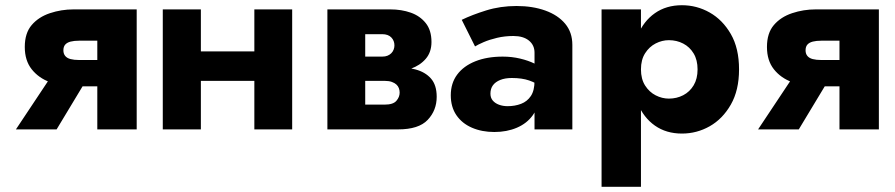

<svg xmlns="http://www.w3.org/2000/svg" viewBox="-20 -496 3430 736"><path d="M197 0 323 -209H180L41 0ZM504 0V-460H353V0ZM405 -266H283Q264 -266 250.5 -269.5Q237 -273 230 -281.5Q223 -290 223 -303Q223 -317 230 -325Q237 -333 250.5 -336.5Q264 -340 283 -340H405V-460H262Q215 -460 171.5 -445.5Q128 -431 101.5 -400Q75 -369 75 -316Q75 -264 101.5 -230.5Q128 -197 171.5 -181Q215 -165 262 -165H405Z M651 -186H1023V-299H651ZM955 -460V0H1100V-460ZM604 -460V0H750V-460Z M1322 -240V-186H1455Q1471 -186 1482 -182Q1493 -178 1499.5 -172Q1506 -166 1509 -158Q1512 -150 1512 -141Q1512 -124 1499.5 -109.5Q1487 -95 1455 -95H1322V0H1506Q1585 0 1619.5 -36.5Q1654 -73 1654 -125Q1654 -170 1632 -195Q1610 -220 1572 -230Q1534 -240 1486 -240ZM1322 -220H1476Q1519 -220 1554.5 -232.5Q1590 -245 1612 -270.5Q1634 -296 1634 -335Q1634 -380 1612 -407.5Q1590 -435 1554.5 -447.5Q1519 -460 1476 -460H1322V-365H1445Q1468 -365 1480 -352.5Q1492 -340 1492 -322Q1492 -314 1489 -306Q1486 -298 1480 -292Q1474 -286 1465.5 -282.5Q1457 -279 1445 -279H1322ZM1235 -460V0H1380V-460Z M1860 -137Q1860 -156 1869.5 -169Q1879 -182 1897.5 -189.5Q1916 -197 1942 -197Q1981 -197 2008.5 -187.5Q2036 -178 2062 -159V-230Q2052 -241 2028.5 -252.5Q2005 -264 1973.5 -271.5Q1942 -279 1907 -279Q1847 -279 1802 -261Q1757 -243 1732.5 -210Q1708 -177 1708 -131Q1708 -86 1729.5 -54.5Q1751 -23 1789 -6.5Q1827 10 1875 10Q1923 10 1961.5 -6.5Q2000 -23 2022.5 -54.5Q2045 -86 2045 -130L2029 -186Q2029 -149 2015 -128Q2001 -107 1977.5 -98Q1954 -89 1926 -89Q1908 -89 1893 -94.5Q1878 -100 1869 -110.5Q1860 -121 1860 -137ZM1801 -318Q1812 -325 1834 -334.5Q1856 -344 1885.5 -351Q1915 -358 1948 -358Q1986 -358 2007.5 -340.5Q2029 -323 2029 -294V0H2174V-324Q2174 -372 2146.5 -405Q2119 -438 2070.5 -455.5Q2022 -473 1960 -473Q1898 -473 1843.5 -456Q1789 -439 1750 -420Z M2437 220V-460H2286V220ZM2813 -230Q2813 -311 2781.5 -365.5Q2750 -420 2700.5 -448Q2651 -476 2594 -476Q2534 -476 2490.5 -445.5Q2447 -415 2424 -360Q2401 -305 2401 -230Q2401 -156 2424 -100.5Q2447 -45 2490.5 -14.5Q2534 16 2594 16Q2651 16 2700.5 -12Q2750 -40 2781.5 -95Q2813 -150 2813 -230ZM2654 -230Q2654 -194 2639 -169Q2624 -144 2599 -131Q2574 -118 2544 -118Q2518 -118 2493.5 -130.5Q2469 -143 2453 -168Q2437 -193 2437 -230Q2437 -267 2453 -292Q2469 -317 2493.5 -329.5Q2518 -342 2544 -342Q2574 -342 2599 -329Q2624 -316 2639 -291Q2654 -266 2654 -230Z M3042 0 3168 -209H3025L2886 0ZM3349 0V-460H3198V0ZM3250 -266H3128Q3109 -266 3095.5 -269.5Q3082 -273 3075 -281.5Q3068 -290 3068 -303Q3068 -317 3075 -325Q3082 -333 3095.5 -336.5Q3109 -340 3128 -340H3250V-460H3107Q3060 -460 3016.5 -445.5Q2973 -431 2946.5 -400Q2920 -369 2920 -316Q2920 -264 2946.5 -230.5Q2973 -197 3016.5 -181Q3060 -165 3107 -165H3250Z"/></svg>

Font: Glinicke Jost Bold
Style: Bold
Weight: 700
Version: Version 3.710